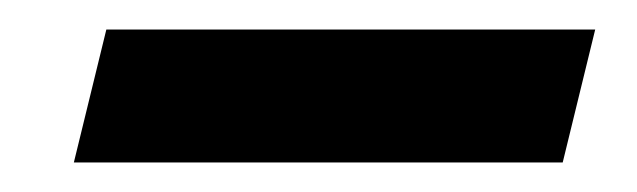

<svg xmlns="http://www.w3.org/2000/svg" viewBox="-20 -390 431 130"><path d="M361 -280H30L52 -370H383Z"/></svg>

Font: TypoPRO Sinkin Sans
Style: 400 Italic
Weight: 400
Italic angle: -112°
Designer: Keith Bates
Foundry: K-Type
Version: Sinkin Sans (version 1.0)  by Keith Bates   •   © 2014   www